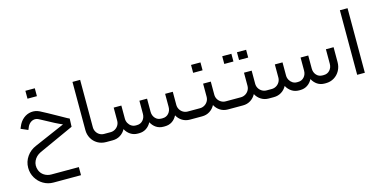

<svg xmlns="http://www.w3.org/2000/svg" viewBox="-85 -1166 3762 1889"><g transform="rotate(-15 1795.5 -221.5)"><path d="M194.9 -143.4Q135.1 -118.6 99.5 -67.3Q63.9 -16.1 63.9 46.4Q63.9 102 91.2 148.9Q118.6 195.8 165.2 223.1Q211.9 250.5 267.5 250.5H547.3V168.2H267.5Q227.9 168.2 196 148Q164.1 127.8 150.3 91.9Q132.4 41.8 153 -2.8Q173.7 -47.3 222.9 -70.8L580.9 -233.5L584.1 -316.2Q581.3 -316.2 561.4 -327.2Q541.4 -338.2 496.8 -363.5Q370.9 -434.3 318.9 -460.5Q277.1 -481.2 233.5 -476.1Q189.8 -471 154.2 -442.1Q118.6 -413.1 99.3 -364.9L90.5 -344.2L162.2 -313L171 -333.2Q180.1 -358.9 198.5 -376.1Q216.9 -393.4 240.6 -397.5Q264.2 -401.7 288.1 -389.2Q298.3 -383.7 322.6 -370.9Q384.7 -336.9 428.5 -314.3Q472.4 -291.8 505.5 -278ZM329.5 -693Q281.2 -693 233.5 -693Q233 -653 233.5 -612.6Q233.5 -612.6 329.5 -612.6Q329.5 -653 329.5 -693Z M907.2 -82.7H872.2Q847 -82.7 826.3 -95.1Q805.6 -107.5 793.7 -128.7Q781.7 -149.8 781.7 -175.1V-657.6H703.6V-166.4Q703.6 -121.3 724.7 -83.2Q745.9 -45 784.2 -22.5Q822.6 0 872.2 0H907.2Z M907.2 0H937.5Q981.2 0 1015.2 -21.4Q1049.2 -42.7 1068.5 -79Q1087.3 -42.7 1119.9 -21.4Q1152.6 0 1193.5 0H1206.3Q1248.2 0 1280.1 -21.1Q1312 -42.3 1330.9 -78.6Q1349.7 -42.3 1381.4 -21.1Q1413.1 0 1455 0H1468.3Q1511.5 0 1543.2 -20.9Q1574.9 -41.8 1593.3 -78.6Q1612.6 -42.3 1646.8 -21.1Q1681.1 0 1724.3 0H1754.6V-82.7H1724.3Q1699 -82.7 1677.8 -95.1Q1656.7 -107.5 1644.3 -128.7Q1631.9 -149.8 1631.9 -175.1V-308.4H1553.8V-175.1Q1553.8 -136 1529.9 -109.4Q1506 -82.7 1468.3 -82.7H1455Q1417.3 -82.7 1393.6 -109.4Q1369.9 -136 1369.9 -175.1V-308.4H1291.8V-175.1Q1291.8 -136 1267.9 -109.4Q1244 -82.7 1206.3 -82.7H1193.5Q1170.5 -82.7 1151 -95.1Q1131.4 -107.5 1119.7 -128.9Q1108 -150.3 1108 -175.1V-308.4H1029.9V-175.1Q1029.9 -149.8 1017.5 -128.7Q1005.1 -107.5 983.9 -95.1Q962.8 -82.7 937.5 -82.7H907.2Q888.8 -74 882.1 -57.7Q875.5 -41.4 882.1 -25Q888.8 -8.7 907.2 0Z M1754.6 0H1848.3Q1892 0 1926.2 -21.6Q1960.5 -43.2 1979.8 -80Q1999.1 -43.2 2033.3 -21.6Q2067.6 0 2111.2 0H2132.4V-82.7H2111.2Q2085.9 -82.7 2064.8 -95.1Q2043.7 -107.5 2031.2 -128.7Q2018.8 -149.8 2018.8 -175.1V-308.4H1940.7V-175.1Q1940.7 -149.8 1928.3 -128.7Q1915.9 -107.5 1894.5 -95.1Q1873.2 -82.7 1848.3 -82.7H1754.6Q1736.2 -74 1729.5 -57.7Q1722.9 -41.4 1729.5 -25Q1736.2 -8.7 1754.6 0ZM1969.7 -517Q1921.4 -517 1873.6 -517Q1873.2 -477 1873.6 -436.6Q1873.6 -436.6 1969.7 -436.6Q1969.7 -477 1969.7 -517Z M2132.4 0H2264.7Q2308.4 0 2342.4 -21.6Q2376.4 -43.2 2396.1 -80Q2415.4 -43.2 2449.7 -21.6Q2483.9 0 2527.6 0H2548.7V-82.7H2527.6Q2502.3 -82.7 2481.2 -95.1Q2460 -107.5 2447.6 -128.7Q2435.2 -149.8 2435.2 -175.1V-308.4H2357.1V-175.1Q2357.1 -149.8 2344.7 -128.7Q2332.3 -107.5 2310.9 -95.1Q2289.5 -82.7 2264.7 -82.7H2132.4Q2114 -74 2107.3 -57.7Q2100.6 -41.4 2107.3 -25Q2114 -8.7 2132.4 0ZM2285.4 -520.2Q2238.5 -520.2 2192.1 -520.2Q2191.6 -481.6 2192.1 -441.6Q2192.1 -441.6 2285.4 -441.6Q2285.4 -481.6 2285.4 -520.2ZM2435.7 -520.7Q2389.2 -520.2 2342.4 -520.7Q2342.4 -481.6 2342.4 -441.6Q2342.4 -441.6 2435.7 -441.6Q2436.1 -481.6 2435.7 -520.7Z M2548.7 0H2579Q2622.7 0 2656.7 -21.4Q2690.7 -42.7 2710 -79Q2728.9 -42.7 2761.5 -21.4Q2794.1 0 2835 0H2847.9Q2889.7 0 2921.6 -21.1Q2953.6 -42.3 2972.4 -78.6Q2991.3 -42.3 3023 -21.1Q3054.7 0 3096.5 0H3109.8Q3155.8 0 3193.2 -22.7Q3230.7 -45.5 3252.1 -84.6Q3273.4 -123.6 3273.4 -170.5V-322.6H3195.3V-175.1Q3195.3 -136 3171.4 -109.4Q3147.5 -82.7 3109.8 -82.7H3096.5Q3058.8 -82.7 3035.2 -109.4Q3011.5 -136 3011.5 -175.1V-308.4H2933.4V-175.1Q2933.4 -136 2909.5 -109.4Q2885.6 -82.7 2847.9 -82.7H2835Q2812 -82.7 2792.5 -95.1Q2773 -107.5 2761.3 -128.9Q2749.5 -150.3 2749.5 -175.1V-308.4H2671.4V-175.1Q2671.4 -149.8 2659 -128.7Q2646.6 -107.5 2625.5 -95.1Q2604.3 -82.7 2579 -82.7H2548.7Q2530.3 -74 2523.7 -57.7Q2517 -41.4 2523.7 -25Q2530.3 -8.7 2548.7 0Z M3427.4 0H3505.5V-657.6H3427.4Z"/></g></svg>

Font: Arad
Style: Regular
Weight: 400
Designer: Mohammad Darvishi
Version: Version 1.010;September 21, 2024;FontCreator 15.0.0.2992 64-